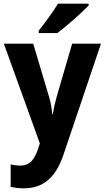

<svg xmlns="http://www.w3.org/2000/svg" viewBox="-20 -786 571 1046"><path d="M463 -756V-766H296C269 -721 225 -662 191 -619V-606H293C343 -644 428 -719 463 -756ZM1 -548 197 -5 189 20C169 82 144 116 90 116C71 116 51 113 38 110V232C57 236 79 240 109 240C214 240 283 183 325 59L530 -548H373L288 -256C279 -223 272 -194 268 -163H265C262 -194 257 -226 248 -256L161 -548Z"/></svg>

Font: Noto Sans Armenian SemiCondensed Medium
Style: Regular
Weight: 500
Width: 4
Designer: Monotype Design Team
Foundry: Monotype Imaging Inc.
Version: Version 2.008